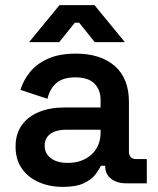

<svg xmlns="http://www.w3.org/2000/svg" viewBox="-20 -718 617 752"><path d="M226 14Q174 14 132 -4.5Q90 -23 65.5 -58Q41 -93 41 -144Q41 -194 65.5 -228Q90 -262 133 -279.5Q176 -297 231 -297H374V-327Q374 -366 350 -390.5Q326 -415 275 -415Q225 -415 199.5 -391.5Q174 -368 166 -331L60 -366Q72 -405 98.5 -437Q125 -469 169 -488.5Q213 -508 277 -508Q374 -508 429.5 -459.5Q485 -411 485 -319V-125Q485 -95 513 -95H555V0H474Q438 0 415 -18Q392 -36 392 -67V-69H375Q369 -55 354 -35Q339 -15 308.5 -0.5Q278 14 226 14ZM245 -80Q302 -80 338 -112.5Q374 -145 374 -200V-210H238Q201 -210 178 -194Q155 -178 155 -147Q155 -117 179 -98.5Q203 -80 245 -80ZM94 -553 213 -698H350L469 -553H351L290 -629H273L212 -553Z"/></svg>

Font: Space Grotesk SemiBold
Style: Regular
Weight: 600
Designer: Florian Karsten
Foundry: Florian Karsten
Version: Version 2.000